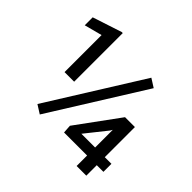

<svg xmlns="http://www.w3.org/2000/svg" viewBox="-172 -892 1076 1076"><g transform="rotate(45 366.0 -354.5)"><path d="M223.1 -709.5V-324.2H147V-617.7L41.5 -589.8V-652.8L214.4 -709.5ZM564 -613.8 216.8 -58.1 166 -90.3 513.2 -646ZM696.3 -146.5V-83H643.6V0H566.9V-83H384.3L380.9 -132.8L565.4 -385.3H643.6V-146.5ZM458 -146.5H566.9V-286.6L559.1 -273.4Z"/></g></svg>

Font: Vazirmatn UI FD
Style: Regular
Weight: 400
Designer: Saber Rastikerdar
Foundry: Saber Rastikerdar
Version: Version 33.003